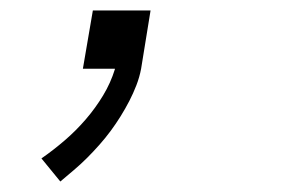

<svg xmlns="http://www.w3.org/2000/svg" viewBox="-20 -131 540 366"><path d="M95 215 59 171Q82 155 103.5 136.5Q125 118 143.5 96.5Q162 75 176.5 51Q191 27 199 1V0H138L157 -111H267L249 0Q246 16 240 31.5Q234 47 226.5 61.5Q219 76 210 90.5Q201 105 191 118.5Q181 132 169.5 145Q158 158 146 170Q134 182 121 193Q108 204 95 215Z"/></svg>

Font: Iosevka SS04 Light Oblique
Style: Regular
Weight: 300
Italic angle: -9°
Monospace: yes
Designer: Belleve Invis
Foundry: Belleve Invis
Version: Version 19.0.0; ttfautohint (v1.8.4)